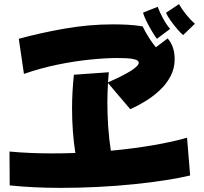

<svg xmlns="http://www.w3.org/2000/svg" viewBox="-20 -889 990 930"><path d="M867 -719Q857 -727 840 -746.5Q823 -766 807 -788.5Q791 -811 784 -827L847 -869Q859 -847 880.5 -820Q902 -793 924 -774ZM740 -701Q732 -711 717.5 -735Q703 -759 690 -785Q677 -811 673 -828L744 -856Q752 -833 768.5 -802Q785 -771 804 -749ZM26 -155Q122 -146 232 -146Q287 -146 345 -148Q337 -199 333 -253Q329 -307 329 -362Q329 -443 338 -527L507 -539Q505 -515 503 -490Q576 -522 614 -546Q652 -570 652 -585Q652 -596 634 -601Q616 -606 591.5 -607Q567 -608 548 -608Q493 -608 417.5 -600.5Q342 -593 259 -576Q176 -559 96 -531L71 -701Q172 -729 291 -750Q410 -771 527 -771Q565 -771 601.5 -769Q638 -767 671 -761Q685 -732 702 -705.5Q719 -679 735 -660L792 -703Q808 -685 817 -660Q826 -635 826 -602Q826 -557 806 -519.5Q786 -482 754 -452Q722 -422 684.5 -399Q647 -376 611 -360L503 -487Q502 -465 501 -442Q500 -419 500 -395Q500 -337 504 -276.5Q508 -216 517 -159Q625 -169 721 -185.5Q817 -202 886 -222L901 -39Q851 -27 780.5 -16Q710 -5 626.5 3.5Q543 12 453 16.5Q363 21 274 21Q141 21 27 9Z"/></svg>

Font: Mochiy Pop P One
Style: Regular
Weight: 400
Designer: FONTDASU
Foundry: FONTDASU / Google Inc. / Adobe
Version: Version 2.000